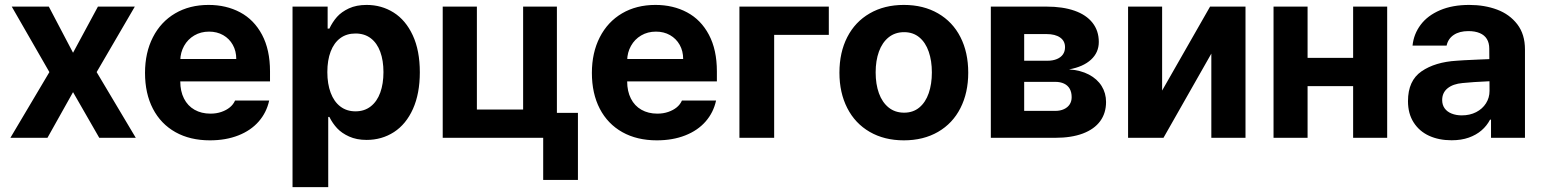

<svg xmlns="http://www.w3.org/2000/svg" viewBox="-20 -557 6236 776"><path d="M275.2 -343.8 375.8 -530.3H524.9L370.6 -265.6L528.8 0H381.2L275.2 -184.6L171.8 0H22L179.6 -265.6L27.5 -530.3H177.3Z M566.1 -262.4Q566.1 -344 598 -406.4Q629.9 -468.9 688 -503Q746.1 -537.1 822.9 -537.1Q894.5 -537.1 950.7 -507.1Q1006.8 -477.2 1039.1 -416.5Q1071.3 -355.8 1071.3 -268.6V-227.9H625.2V-318.5H934.9Q934.9 -350.8 920.9 -375.7Q907 -400.7 882 -415Q857 -429.2 825.1 -429.2Q791.5 -429.2 765.2 -413.7Q738.9 -398.2 724 -371.5Q709.2 -344.8 708.6 -313V-228.1Q708.6 -188.3 723.6 -158.7Q738.6 -129.1 766.3 -113.4Q794 -97.7 830.7 -97.7Q854.9 -97.7 874.9 -104.7Q894.9 -111.6 908.9 -123.1Q923 -134.6 930 -150.6H1067.9Q1057.4 -102.2 1025.6 -65.9Q993.8 -29.5 943.3 -9.7Q892.7 10.2 828.5 10.2Q748.3 10.2 689.1 -22.9Q629.9 -56.1 598 -117.6Q566.1 -179.1 566.1 -262.4Z M1162.3 -530.3H1304.2V-441.3H1311.2Q1324.1 -468.4 1342 -488.7Q1360 -509 1390.2 -523.1Q1420.4 -537.1 1461.8 -537.1Q1522.1 -537.1 1570.9 -506.4Q1619.7 -475.7 1648.3 -414.2Q1676.8 -352.8 1676.8 -264.8Q1676.8 -178.9 1649.1 -116.9Q1621.3 -55 1572.3 -23.2Q1523.2 8.5 1461.6 8.5Q1421.3 8.5 1391.1 -5.2Q1361 -18.8 1342.6 -38.6Q1324.2 -58.3 1311.2 -84.4H1306.6V199.2H1162.3ZM1416.8 -107Q1452.9 -107 1478.4 -127Q1504 -147 1516.9 -182.8Q1529.8 -218.5 1529.8 -265.6Q1529.8 -312.3 1516.9 -347.6Q1504 -382.9 1478.6 -402.3Q1453.3 -421.6 1416.8 -421.6Q1380.6 -421.6 1355.2 -402.7Q1329.8 -383.8 1316.4 -348.7Q1303 -313.6 1303 -265.6Q1303 -218.2 1316.4 -182.2Q1329.8 -146.2 1355.5 -126.6Q1381.1 -107 1416.8 -107Z M2230.8 0H1769.3V-530.3H1907.4V-114.2H2094.3V-530.3H2230.8ZM2315.8 170.3H2175.4V-100.9H2315.8Z M2372.2 -262.4Q2372.2 -344 2404.1 -406.4Q2436.1 -468.9 2494.1 -503Q2552.2 -537.1 2629 -537.1Q2700.6 -537.1 2756.8 -507.1Q2813 -477.2 2845.2 -416.5Q2877.4 -355.8 2877.4 -268.6V-227.9H2431.4V-318.5H2741.1Q2741.1 -350.8 2727.1 -375.7Q2713.1 -400.7 2688.1 -415Q2663.2 -429.2 2631.2 -429.2Q2597.6 -429.2 2571.3 -413.7Q2545 -398.2 2530.2 -371.5Q2515.3 -344.8 2514.8 -313V-228.1Q2514.8 -188.3 2529.8 -158.7Q2544.7 -129.1 2572.5 -113.4Q2600.2 -97.7 2636.8 -97.7Q2661 -97.7 2681 -104.7Q2701 -111.6 2715.1 -123.1Q2729.1 -134.6 2736.1 -150.6H2874.1Q2863.6 -102.2 2831.8 -65.9Q2800 -29.5 2749.4 -9.7Q2698.8 10.2 2634.6 10.2Q2554.5 10.2 2495.3 -22.9Q2436.1 -56.1 2404.1 -117.6Q2372.2 -179.1 2372.2 -262.4Z M3329.8 -416.1H3108.9V0H2968.5V-530.3H3329.8Z M3372.7 -263.2Q3372.7 -345.3 3404.4 -407Q3436 -468.8 3495.1 -502.9Q3554.1 -537.1 3633.1 -537.1Q3712.2 -537.1 3771.3 -502.9Q3830.4 -468.8 3861.8 -407Q3893.3 -345.3 3893.3 -263.2Q3893.3 -182.2 3861.8 -120.2Q3830.4 -58.2 3771.3 -24Q3712.2 10.2 3633.1 10.2Q3554.1 10.2 3495.1 -24Q3436 -58.2 3404.4 -120.2Q3372.7 -182.2 3372.7 -263.2ZM3746.3 -264.4Q3746.3 -311.3 3733.6 -348.1Q3720.9 -385 3695.7 -406Q3670.5 -427 3634.2 -427Q3597.4 -427 3571.4 -406Q3545.5 -385 3532.3 -348.4Q3519.1 -311.9 3519.1 -264.4Q3519.1 -216.9 3532.3 -180.2Q3545.5 -143.6 3571.4 -122.6Q3597.4 -101.6 3634.2 -101.6Q3670.5 -101.6 3695.7 -122.6Q3720.9 -143.6 3733.6 -180.5Q3746.3 -217.4 3746.3 -264.4Z M3984.6 -530.3H4209.7Q4275.6 -530.3 4322.9 -513.7Q4370.1 -497.2 4395.5 -465Q4421 -432.7 4421 -387.4Q4421 -344.9 4389.5 -315.9Q4358 -286.9 4300.7 -276.5Q4347.3 -273.3 4381 -255.6Q4414.6 -237.9 4432.5 -209.2Q4450.3 -180.4 4450.3 -144.8Q4450.3 -99.9 4426.6 -67.4Q4402.8 -34.9 4356.6 -17.4Q4310.4 0 4244.6 0H3984.6ZM4311.3 -164.3Q4311.3 -183.9 4303.6 -197.9Q4295.8 -211.8 4280.7 -219Q4265.7 -226.2 4244.6 -226.2H4119.4V-108.8H4244.6Q4265.3 -108.8 4280.3 -115.9Q4295.4 -122.9 4303.3 -135.2Q4311.3 -147.4 4311.3 -164.3ZM4284.5 -366.2Q4284.5 -391.6 4264.6 -405.4Q4244.7 -419.3 4209.7 -419.3H4119.4V-311.5H4213Q4235.3 -311.5 4251.5 -318.3Q4267.8 -325.1 4276.1 -337.2Q4284.5 -349.4 4284.5 -366.2Z M4870.7 -530.3H5013.9V0H4875.8V-340.3L4682.4 0H4539.3V-530.3H4676.9V-191Z M5495.4 -209H5217.8V-323.2H5495.4ZM5264.8 0H5127.2V-530.3H5264.8ZM5586.5 0H5448.9V-530.3H5586.5Z M5938.1 -225.3 5891.2 -221.4Q5852.7 -218 5830.7 -200.2Q5808.8 -182.4 5808.8 -152.6Q5808.8 -133 5818.8 -119.1Q5828.8 -105.2 5847 -98Q5865.2 -90.7 5888.1 -90.7Q5920.7 -90.7 5946.2 -103.8Q5971.6 -116.9 5985.9 -139.5Q6000.2 -162.1 6000.2 -189.6L5999.1 -360.7Q5999.1 -383.3 5989.5 -399.2Q5979.9 -415.1 5960.8 -423.2Q5941.6 -431.3 5914.9 -431.3Q5878.6 -431.3 5855.6 -415.9Q5832.6 -400.5 5826.7 -372.7H5689Q5693.8 -419.5 5721.9 -456.9Q5750 -494.3 5800.1 -515.7Q5850.1 -537.1 5918.2 -537.1Q5980.1 -537.1 6030.7 -518.2Q6081.3 -499.3 6112.4 -458.9Q6143.4 -418.5 6143.4 -357.3V0H6006.2V-73.4H6002.3Q5989.2 -48.4 5967.8 -30Q5946.4 -11.5 5916.2 -0.8Q5886 9.9 5846.9 9.9Q5795.6 9.9 5755.9 -8.2Q5716.3 -26.4 5693.5 -62.1Q5670.6 -97.8 5670.6 -148.2Q5670.6 -231.2 5725.4 -268.7Q5780.1 -306.3 5867.7 -311.6Q5882.4 -313.1 5958.1 -316.4L6006 -318.3L6007 -229Q5987.1 -228.4 5938.1 -225.3Z"/></svg>

Font: Pretendard Std Variable
Style: Regular
Weight: 400
Designer: Base glyphs from Inter by Rasmus Andersson; Hangeul glyphs from Noto Sans CJK(Source Han Sans) by Jang Soo-young and Kan
Foundry: Kil Hyung-jin
Version: Version 1.309;Glyphs 3.2 (3225)